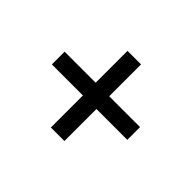

<svg xmlns="http://www.w3.org/2000/svg" viewBox="-91 -644 682 682"><g transform="rotate(45 249.5 -303.5)"><path d="M216 -111V-496H284V-111ZM60 -272V-336H439V-272Z"/></g></svg>

Font: Bricolage Grotesque 36pt Light
Style: Regular
Weight: 300
Designer: Mathieu Triay
Foundry: Atelier Triay
Version: Version 1.001;gftools[0.9.33.dev8+g029e19f]